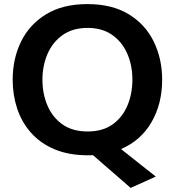

<svg xmlns="http://www.w3.org/2000/svg" viewBox="-20 -747 855 939"><path d="M411 12.5Q316 12.5 246.5 -17Q177 -46.5 131.5 -98Q86 -149.5 64 -216Q42 -282.5 42 -356.5Q42 -460 83.2 -544Q124.5 -628 206 -677.5Q287.5 -727 407 -727Q528.5 -727 609.8 -677.2Q691 -627.5 732 -543.5Q773 -459.5 773 -357Q773 -239.5 721.2 -149.8Q669.5 -60 572 -18L601 5Q635 32 668.8 58.8Q702.5 85.5 742 116.5L619 172Q556.5 117.5 497.5 66.5L435 12Q423 12.5 411 12.5ZM408.5 -104Q483 -104 531.5 -139.2Q580 -174.5 603.8 -232.2Q627.5 -290 627.5 -357Q627.5 -428 602 -485.5Q576.5 -543 527.8 -576.8Q479 -610.5 408.5 -610.5Q335.5 -610.5 286.2 -575.5Q237 -540.5 212.2 -482.8Q187.5 -425 187.5 -357Q187.5 -289 211.8 -231.5Q236 -174 285 -139Q334 -104 408.5 -104Z"/></svg>

Font: Heraclito SemiBold
Style: Regular
Weight: 600
Designer: Kostas Bartsokas (font) & Cristiano Sobral (main changes)
Foundry: Kostas Bartsokas (font) & Cristiano Sobral (main changes)
Version: Version 1.00;July 8, 2020;FontCreator 13.0.0.2655 64-bit